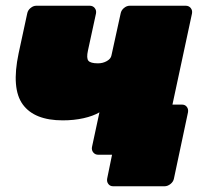

<svg xmlns="http://www.w3.org/2000/svg" viewBox="-20 -540 735 670"><path d="M375 110Q364 110 358 102Q352 94 354 83L371 0H347L343 -175H615Q626 -175 632 -167Q638 -159 636 -148L587 83Q585 94 575 102Q565 110 554 110ZM323 0Q312 0 305.5 -8Q299 -16 301 -27L327 -148Q305 -135 271.5 -127.5Q238 -120 199 -120Q100 -120 59.5 -175.5Q19 -231 45 -354L75 -493Q77 -504 86.5 -512Q96 -520 107 -520H293Q304 -520 310.5 -512Q317 -504 315 -493L287 -364Q281 -337 288.5 -328Q296 -319 322 -319Q339 -319 353 -327Q367 -335 369 -347L401 -493Q403 -504 412.5 -512Q422 -520 433 -520H628Q639 -520 645.5 -512Q652 -504 650 -493L550 -27Q548 -16 538.5 -8Q529 0 518 0Z"/></svg>

Font: Rubik Light Black
Style: Italic
Weight: 900
Italic angle: -12°
Version: Version 2.104